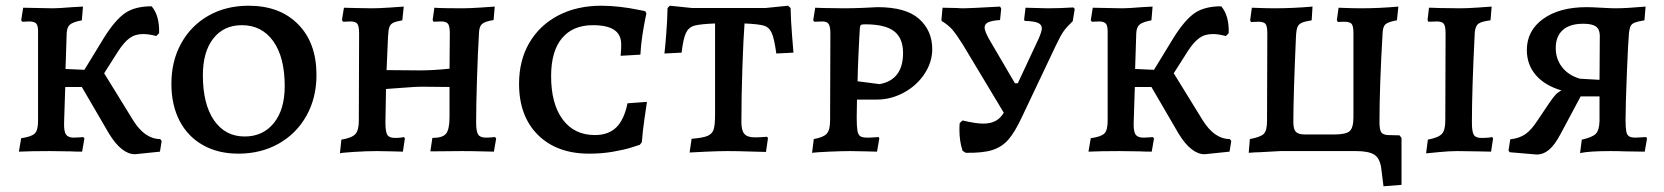

<svg xmlns="http://www.w3.org/2000/svg" viewBox="-20 -528 5817 671"><path d="M545 -35 539 2 452 11Q405 11 361 -61L266 -224H208L204 -100Q203 -69 210.5 -58Q218 -47 238 -47Q249 -47 259.5 -48Q270 -49 271 -49L275 -44L267 2Q244 2 226 1L154 0Q88 0 46 2L54 -45Q90 -50 101.5 -61.5Q113 -73 113 -105V-411Q114 -436 107.5 -444.5Q101 -453 83 -453L58 -452L54 -457L61 -501L164 -499Q185 -499 233 -503L270 -505L266 -457Q235 -451 224.5 -442Q214 -433 213 -412L209 -287L275 -284L344 -397Q383 -459 417.5 -482.5Q452 -506 510 -506Q538 -473 536 -412L526 -402Q501 -409 480 -409Q452 -409 432.5 -394.5Q413 -380 393 -349L344 -272L445 -108Q486 -42 540 -42Z M579 -235Q579 -315 613.5 -377Q648 -439 709 -473.5Q770 -508 849 -508Q958 -508 1022 -443Q1086 -378 1086 -266Q1086 -186 1051 -123.5Q1016 -61 954 -26Q892 9 813 9Q742 9 689 -21Q636 -51 607.5 -106Q579 -161 579 -235ZM975 -227Q975 -328 935 -384Q895 -440 825 -440Q762 -440 725.5 -393.5Q689 -347 689 -265Q689 -164 728 -107.5Q767 -51 835 -51Q899 -51 937 -98Q975 -145 975 -227Z M1173 -40Q1210 -46 1222 -59.5Q1234 -73 1234 -106L1235 -411Q1235 -436 1229 -444.5Q1223 -453 1205 -453L1179 -452L1175 -458L1182 -501Q1192 -501 1220.5 -500Q1249 -499 1278 -499Q1303 -499 1341 -501.5Q1379 -504 1391 -505L1386 -457Q1363 -453 1353.5 -448Q1344 -443 1340.5 -432.5Q1337 -422 1336 -398L1331 -283L1447 -282Q1494 -282 1551 -288L1552 -411Q1552 -436 1546 -444.5Q1540 -453 1522 -453L1495 -452L1492 -458L1498 -501Q1509 -500 1537.5 -499.5Q1566 -499 1595 -499Q1619 -499 1658 -501.5Q1697 -504 1709 -505L1705 -458Q1675 -453 1665 -444.5Q1655 -436 1654 -414Q1650 -346 1647 -253.5Q1644 -161 1644 -100Q1644 -69 1651 -58Q1658 -47 1678 -47Q1689 -47 1698 -48Q1707 -49 1710 -49L1714 -44L1706 2Q1695 2 1662.5 1Q1630 0 1593 0L1484 1L1491 -46Q1527 -46 1539 -61Q1551 -76 1551 -120V-224L1451 -225Q1436 -225 1390.5 -221.5Q1345 -218 1329 -217L1327 -100Q1327 -68 1333.5 -57Q1340 -46 1360 -46Q1372 -46 1380.5 -47Q1389 -48 1392 -49L1395 -44L1388 2Q1378 2 1351 1Q1324 0 1297 0Q1261 0 1215 3Q1169 6 1168 8Z M1794 -235Q1794 -317 1830 -378.5Q1866 -440 1931 -474Q1996 -508 2082 -508Q2113 -508 2147 -504Q2181 -500 2204.5 -495Q2228 -490 2235 -489L2239 -481Q2238 -476 2234 -456.5Q2230 -437 2225 -405Q2220 -373 2218 -337L2149 -333Q2149 -336 2150 -347Q2151 -358 2151 -373Q2151 -407 2126.5 -423.5Q2102 -440 2052 -440Q1982 -440 1944 -394.5Q1906 -349 1906 -262Q1906 -165 1946.5 -110.5Q1987 -56 2059 -56Q2106 -56 2133.5 -82.5Q2161 -109 2173 -167L2241 -172Q2239 -159 2232.5 -114.5Q2226 -70 2223 -31L2216 -22Q2210 -20 2186.5 -12.5Q2163 -5 2123.5 2Q2084 9 2039 9Q1926 9 1860 -56.5Q1794 -122 1794 -235Z M2397 -43Q2436 -46 2452.5 -53Q2469 -60 2474 -75.5Q2479 -91 2479 -128V-446Q2428 -444 2407.5 -438.5Q2387 -433 2377.5 -413.5Q2368 -394 2362 -344L2302 -341Q2304 -355 2308 -404.5Q2312 -454 2313 -500L2321 -508L2399 -500H2655L2734 -508L2743 -500Q2744 -453 2748 -405.5Q2752 -358 2753 -344L2693 -341Q2686 -393 2677 -413Q2668 -433 2649 -438.5Q2630 -444 2582 -446Q2578 -395 2574.5 -292.5Q2571 -190 2571 -101Q2571 -72 2581.5 -60Q2592 -48 2617 -48Q2634 -48 2645.5 -49Q2657 -50 2660 -50L2664 -46L2657 3Q2642 3 2601 1.5Q2560 0 2521 0Q2493 0 2448.5 2Q2404 4 2390 5Z M2824 -42Q2858 -48 2869.5 -61Q2881 -74 2881 -107L2882 -411Q2882 -435 2876 -444Q2870 -453 2855 -453L2826 -452L2822 -457L2829 -501Q2844 -501 2858 -500L2929 -499Q2959 -499 2995.5 -500.5Q3032 -502 3047 -503Q3146 -503 3192 -462Q3238 -421 3238 -356Q3238 -311 3211 -270Q3184 -229 3139 -204.5Q3094 -180 3044 -180H2975L2974 -118Q2974 -86 2976.5 -71.5Q2979 -57 2986.5 -52Q2994 -47 3011 -47Q3024 -47 3035.5 -48Q3047 -49 3051 -49L3053 -44L3045 2Q3034 2 3006 1Q2978 0 2951 0Q2922 0 2877.5 2Q2833 4 2818 6ZM3136 -343Q3136 -395 3104.5 -419Q3073 -443 3004 -443Q2992 -443 2989 -441Q2986 -439 2985 -430L2983 -396Q2982 -372 2980 -333.5Q2978 -295 2977 -244L3054 -234Q3136 -249 3136 -343Z M3736 -497 3729 -454Q3709 -435 3698 -420Q3687 -405 3670 -369L3550 -116Q3526 -65 3503.5 -39.5Q3481 -14 3447.5 -3.5Q3414 7 3355 6L3344 -1Q3333 -34 3333 -74Q3333 -90 3334 -98L3344 -107Q3390 -96 3416 -96Q3441 -96 3458.5 -105Q3476 -114 3488 -134L3345 -372Q3323 -407 3309 -423.5Q3295 -440 3272 -454L3270 -457L3274 -501L3324 -500Q3334 -499 3349 -499Q3367 -499 3475 -505L3479 -498L3475 -458Q3446 -456 3433.5 -450Q3421 -444 3421 -432Q3421 -417 3442 -382L3527 -237H3537L3609 -391Q3621 -418 3621 -429Q3621 -442 3607.5 -448Q3594 -454 3561 -455L3559 -459L3564 -501L3642 -499Q3684 -499 3731 -502Z M4283 -35 4277 2 4190 11Q4143 11 4099 -61L4004 -224H3946L3942 -100Q3941 -69 3948.5 -58Q3956 -47 3976 -47Q3987 -47 3997.5 -48Q4008 -49 4009 -49L4013 -44L4005 2Q3982 2 3964 1L3892 0Q3826 0 3784 2L3792 -45Q3828 -50 3839.5 -61.5Q3851 -73 3851 -105V-411Q3852 -436 3845.5 -444.5Q3839 -453 3821 -453L3796 -452L3792 -457L3799 -501L3902 -499Q3923 -499 3971 -503L4008 -505L4004 -457Q3973 -451 3962.5 -442Q3952 -433 3951 -412L3947 -287L4013 -284L4082 -397Q4121 -459 4155.5 -482.5Q4190 -506 4248 -506Q4276 -473 4274 -412L4264 -402Q4239 -409 4218 -409Q4190 -409 4170.5 -394.5Q4151 -380 4131 -349L4082 -272L4183 -108Q4224 -42 4278 -42Z M4878 -46V118L4815 123L4807 59Q4802 24 4782 12Q4762 0 4719 0H4454Q4446 0 4382 4Q4370 4 4344 6L4348 -42Q4386 -49 4397 -60.5Q4408 -72 4408 -105L4409 -411Q4409 -436 4403 -444Q4397 -452 4378 -452L4352 -451L4349 -457L4355 -501Q4407 -499 4432 -499Q4498 -499 4567 -505L4564 -457Q4539 -453 4528.5 -448Q4518 -443 4514 -432.5Q4510 -422 4509 -397Q4500 -192 4500 -101Q4500 -76 4509 -67Q4518 -58 4541 -58H4642Q4683 -58 4696.5 -69.5Q4710 -81 4710 -119V-413Q4710 -436 4704 -444Q4698 -452 4678 -452Q4664 -452 4656 -451L4652 -457L4658 -501Q4708 -499 4734 -499Q4801 -499 4867 -505L4862 -457Q4833 -452 4823 -444Q4813 -436 4812 -414Q4801 -227 4801 -102Q4801 -75 4807 -66Q4813 -57 4830 -56L4871 -55Z M4970 -40Q5007 -47 5019 -60Q5031 -73 5031 -106L5032 -411Q5032 -436 5026 -444.5Q5020 -453 5002 -453L4972 -452L4969 -458L4974 -501Q4992 -501 5007 -500L5083 -499Q5106 -499 5143.5 -501.5Q5181 -504 5193 -505L5189 -457Q5157 -453 5146.5 -445Q5136 -437 5134 -414Q5124 -218 5124 -100Q5124 -68 5130.5 -57Q5137 -46 5157 -46Q5171 -46 5181.5 -47Q5192 -48 5195 -49L5198 -44L5191 2Q5178 2 5142.5 1Q5107 0 5073 0Q5045 0 5010 3.5Q4975 7 4964 8Z M5736 -44 5728 2 5659 1Q5639 0 5608 0Q5534 0 5502 7L5508 -40Q5545 -48 5557 -60.5Q5569 -73 5570 -105V-191H5504L5434 -60Q5414 -22 5394 -5Q5374 12 5350 12L5256 4L5252 -2L5258 -41Q5291 -45 5311.5 -59.5Q5332 -74 5354 -108L5395 -169Q5408 -188 5416.5 -197Q5425 -206 5437 -212Q5379 -229 5347.5 -265.5Q5316 -302 5316 -353Q5316 -421 5373 -462Q5430 -503 5525 -503Q5542 -503 5576 -501Q5610 -499 5625 -499Q5664 -499 5731 -505L5727 -457Q5703 -453 5693 -449Q5683 -445 5679 -437.5Q5675 -430 5673 -414Q5670 -383 5665.5 -271Q5661 -159 5661 -108Q5661 -81 5663.5 -68.5Q5666 -56 5673.5 -51.5Q5681 -47 5696 -47Q5703 -47 5733 -49ZM5570 -249 5571 -405Q5570 -427 5556.5 -436Q5543 -445 5513 -445Q5466 -445 5441.5 -423Q5417 -401 5417 -360Q5417 -322 5439 -293.5Q5461 -265 5501 -253Z"/></svg>

Font: Alegreya SC Medium
Style: Regular
Weight: 500
Designer: Juan Pablo del Peral
Foundry: Huerta Tipografica
Version: Version 2.007; ttfautohint (v1.6)